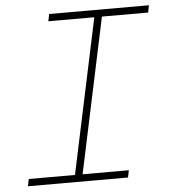

<svg xmlns="http://www.w3.org/2000/svg" viewBox="-51 -757 707 803"><g transform="rotate(-5 302.0 -355.0)"><path d="M34 0 40 -30H234L372 -680H179L185 -710H604L598 -680H404L266 -30H460L454 0Z"/></g></svg>

Font: Geist Mono Thin
Style: Italic
Weight: 100
Italic angle: -12°
Monospace: yes
Designer: Basement.studio, Andrés Briganti, Mateo Zaragoza
Foundry: Basement.studio, Vercel, Andrés Briganti, Guido Ferreyra, Mateo Zaragoza
Version: Version 1.500; ttfautohint (v1.8.4.7-5d5b)